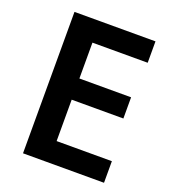

<svg xmlns="http://www.w3.org/2000/svg" viewBox="-131 -813 815 911"><g transform="rotate(20 276.5 -357.0)"><path d="M498 0V-109H219V-318H480V-425H219V-606H498V-714H89V0Z"/></g></svg>

Font: Noto Sans Lao SemiBold
Style: Regular
Weight: 600
Designer: Monotype Design Team
Foundry: Monotype Imaging Inc.
Version: Version 2.003